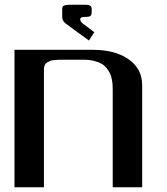

<svg xmlns="http://www.w3.org/2000/svg" viewBox="-20 -795 707 815"><path d="M244.1 -754.4Q244.1 -762.2 245.4 -765.6Q246.6 -769 253.7 -772Q260.7 -774.9 275.4 -774.9H337.9Q349.1 -774.9 356 -773.4Q362.8 -772 365.5 -768.3Q368.2 -764.6 368.7 -762.2Q369.1 -759.8 369.1 -754.4V-743.7Q369.1 -731.4 364 -727.3Q358.9 -723.1 337.9 -723.1Q320.3 -723.1 320.3 -712.4Q320.3 -705.6 328.6 -697.3L380.4 -658.2L357.4 -623L257.8 -695.8Q244.6 -706.1 244.1 -723.1ZM41.5 -583.5H375Q468.8 -583.5 526.1 -543.2Q583.5 -502.9 583.5 -433.1V0H458.5V-410.6Q458.5 -423.8 458 -433.3Q457.5 -442.9 454.8 -457.5Q452.1 -472.2 447.3 -482.7Q442.4 -493.2 433.1 -505.1Q423.8 -517.1 411.1 -524.4Q398.4 -531.7 378.4 -536.6Q358.4 -541.5 333.5 -541.5H250Q235.8 -541.5 228.8 -541.3Q221.7 -541 210 -540Q198.2 -539.1 192.1 -536.4Q186 -533.7 179.2 -529.3Q172.4 -524.9 169.4 -517.6Q166.5 -510.3 166.5 -500V0H41.5Z"/></svg>

Font: Gputeks
Style: Bold
Weight: 600
Width: 8
Version: Version 0.9